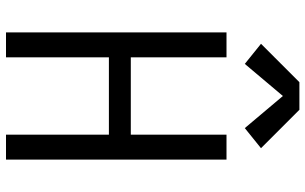

<svg xmlns="http://www.w3.org/2000/svg" viewBox="-209 -809 1018 640"><g transform="rotate(90 300.0 -489.0)"><path d="M88 0V-735H171V-416H429V-735H512V0H429V-343H171V0ZM407 -796 300 -923 193 -796 126 -850 254 -978H346L474 -850Z"/></g></svg>

Font: Bmono
Style: Regular
Weight: 400
Monospace: yes
Designer: Belleve Invis
Foundry: Belleve Invis
Version: Version 11.2.2; ttfautohint (v1.8.2)